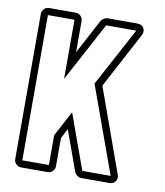

<svg xmlns="http://www.w3.org/2000/svg" viewBox="-81 -787 732 854"><g transform="rotate(10 284.5 -360.0)"><path d="M72 0Q59 0 49.5 -9.5Q40 -19 40 -32V-688Q40 -701 49.5 -710.5Q59 -720 72 -720H192Q205 -720 214.5 -710.5Q224 -701 224 -688V-547L307 -703Q310 -709 319 -714.5Q328 -720 335 -720H471Q491 -720 499.5 -705Q508 -690 499 -673L365 -421L501 -43Q507 -26 498 -13Q489 0 471 0H343Q334 0 325 -6.5Q316 -13 313 -21L247 -204L224 -159V-32Q224 -19 214.5 -9.5Q205 0 192 0ZM192 -32V-166L253 -281L343 -32H471L329 -424L471 -688H335L192 -421V-688H72V-32Z"/></g></svg>

Font: Lichte PostBus
Style: Regular
Weight: 400
Designer: Peter Wiegel
Version: Version 1.001